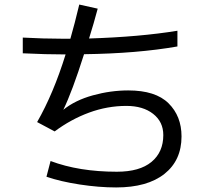

<svg xmlns="http://www.w3.org/2000/svg" viewBox="-20 -799 934 843"><path d="M493 -45Q593 -45 645 -88Q697 -131 697 -206Q697 -264 652.5 -299Q608 -334 535 -334Q451 -334 371 -304.5Q291 -275 220 -222L143 -263Q215 -389 268 -560Q180 -560 80 -565V-634Q172 -629 252 -629H289Q308 -695 328 -779L409 -761Q392 -697 371 -630Q594 -637 759 -664V-595Q582 -564 349 -561Q297 -397 258 -317Q310 -359 388 -380.5Q466 -402 543 -402Q663 -402 720 -345.5Q777 -289 777 -200Q777 -95 702 -35.5Q627 24 490 24Q414 24 329.5 11Q245 -2 184 -23L202 -92Q327 -45 493 -45Z"/></svg>

Font: Kakao Big Sans
Style: Regular
Weight: 400
Designer: Park Young-rak; Lee Sang-min; Kim Jung-jin; Min Bon; Park Min-gyu;
Foundry: Kakao Corporation
Version: Version 2.003